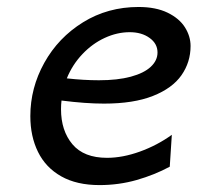

<svg xmlns="http://www.w3.org/2000/svg" viewBox="-20 -518 566 550"><path d="M265.1 12.2Q199.7 12.2 155.3 -12.9Q110.8 -38.1 88.9 -82.8Q66.9 -127.4 66.9 -185.5Q66.9 -266.1 106.9 -338.1Q147 -410.2 217.8 -454.1Q288.6 -498 377 -498Q426.3 -498 460 -481.7Q493.7 -465.3 509.8 -439.7Q525.9 -414.1 525.9 -386.2Q525.9 -339.8 499.8 -302.5Q473.6 -265.1 418.2 -243.2Q362.8 -221.2 277.8 -221.2Q225.1 -221.2 156.2 -230Q154.8 -218.3 154.8 -205.1Q154.8 -143.6 187.5 -104.7Q220.2 -65.9 286.6 -65.9Q331.1 -65.9 380.6 -83.7Q430.2 -101.6 472.2 -131.8L466.3 -40.5Q422.9 -17.1 371.6 -2.4Q320.3 12.2 265.1 12.2ZM263.2 -288.1Q316.9 -288.1 354.7 -298.3Q392.6 -308.6 411.9 -326.7Q431.2 -344.7 431.2 -367.7Q431.2 -393.1 408.4 -409.4Q385.7 -425.8 351.6 -425.8Q315.4 -425.8 280 -409.4Q244.6 -393.1 216.1 -363Q187.5 -333 171.4 -293.5Q219.7 -288.1 263.2 -288.1Z"/></svg>

Font: Lesson One
Style: Italic
Weight: 400
Italic angle: -14°
Designer: But Ko, Victor Gaultney, Annie Olsen, Julie Remington, Don Collingsworth, Eric Hays, Becca Hirsbrunner
Version: Version 1.100